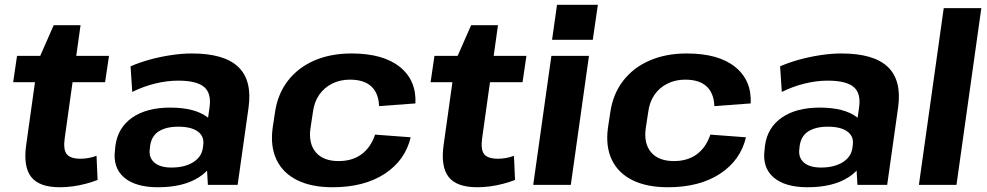

<svg xmlns="http://www.w3.org/2000/svg" viewBox="-20 -774 4134 804"><path d="M230.9 10.1Q144.4 10.1 110.7 -32.9Q77 -75.9 89.6 -166.4L138.9 -518.4L204.8 -668.4H317.3L251.1 -196.3Q244.1 -147.9 259.4 -128.6Q274.6 -109.3 317 -109.3Q333 -109.3 349.6 -112.1Q366.2 -114.9 384.2 -121.5L388.7 -20.5Q366.5 -11.8 339.8 -4.7Q313.2 2.5 285.3 6.3Q257.3 10.1 230.9 10.1ZM51.3 -540H436.4L420.1 -429.7H35.1Z M839.2 -194.6 857.4 -324.2Q865.9 -383.5 834.6 -409.9Q803.3 -436.3 726.3 -436.3Q678.9 -436.3 629.4 -424.1Q579.9 -411.9 533.8 -389L526.7 -496.2Q561.4 -511.6 605.4 -523.9Q649.4 -536.1 695.8 -543.1Q742.3 -550.1 782.9 -550.1Q918.5 -550.1 977.5 -494Q1036.5 -437.9 1020.9 -324.2L975.1 0H850.5ZM641.8 10.1Q546.9 10.1 499.3 -31.2Q451.6 -72.5 461.6 -146.6L463.6 -165.7Q474.1 -240.3 534.2 -281.9Q594.4 -323.4 692.8 -323.4Q795.6 -323.4 848.7 -283.1Q901.8 -242.8 891.3 -169.2L888.4 -148.6Q878.4 -73.5 813 -31.7Q747.6 10.1 641.8 10.1ZM697.8 -72.4Q753.2 -72.4 788.9 -94.7Q824.5 -116.9 829.5 -155L830.9 -165.8Q836.4 -202.4 808.9 -222.9Q781.4 -243.5 726.5 -243.5Q676 -243.5 645.2 -224.1Q614.5 -204.8 608.6 -162.9L607.6 -153Q601.7 -115 625.9 -93.7Q650.2 -72.4 697.8 -72.4Z M1372.9 10.1Q1284.4 10.1 1224.6 -19.5Q1164.8 -49.1 1138.2 -104.5Q1111.5 -159.9 1121.6 -237.6L1131.4 -302.4Q1142.4 -379.6 1184.9 -435Q1227.3 -490.4 1295.6 -520.3Q1364 -550.1 1451.9 -550.1Q1584.3 -550.1 1654.2 -493.9Q1724.1 -437.7 1719.6 -340.9L1567.4 -329.7Q1565.4 -383.8 1534.9 -412.1Q1504.4 -440.5 1444.9 -440.5Q1404.3 -440.5 1370.9 -423.8Q1337.4 -407.2 1316.5 -376.9Q1295.7 -346.6 1290.3 -304.4L1279.9 -235.6Q1271.5 -172.6 1302.7 -136Q1334 -99.5 1397.9 -99.5Q1455.4 -99.5 1494 -128.1Q1532.7 -156.7 1550.6 -210.3L1699.7 -199.1Q1677.2 -102.8 1591 -46.3Q1504.8 10.1 1372.9 10.1Z M1978.9 10.1Q1892.4 10.1 1858.7 -32.9Q1825 -75.9 1837.6 -166.4L1886.9 -518.4L1952.8 -668.4H2065.3L1999.1 -196.3Q1992.1 -147.9 2007.4 -128.6Q2022.6 -109.3 2065 -109.3Q2081 -109.3 2097.6 -112.1Q2114.2 -114.9 2132.2 -121.5L2136.7 -20.5Q2114.5 -11.8 2087.8 -4.7Q2061.2 2.5 2033.3 6.3Q2005.3 10.1 1978.9 10.1ZM1799.3 -540H2184.4L2168.1 -429.7H1783.1Z M2446.3 -540 2370.3 0H2212.9L2288.9 -540ZM2483.5 -753.9 2462.3 -607.4H2291.8L2312.5 -753.9Z M2776.9 10.1Q2688.4 10.1 2628.6 -19.5Q2568.8 -49.1 2542.2 -104.5Q2515.5 -159.9 2525.6 -237.6L2535.4 -302.4Q2546.4 -379.6 2588.9 -435Q2631.3 -490.4 2699.6 -520.3Q2768 -550.1 2855.9 -550.1Q2988.3 -550.1 3058.2 -493.9Q3128.1 -437.7 3123.6 -340.9L2971.4 -329.7Q2969.4 -383.8 2938.9 -412.1Q2908.4 -440.5 2848.9 -440.5Q2808.3 -440.5 2774.9 -423.8Q2741.4 -407.2 2720.5 -376.9Q2699.7 -346.6 2694.3 -304.4L2683.9 -235.6Q2675.5 -172.6 2706.7 -136Q2738 -99.5 2801.9 -99.5Q2859.4 -99.5 2898 -128.1Q2936.7 -156.7 2954.6 -210.3L3103.7 -199.1Q3081.2 -102.8 2995 -46.3Q2908.8 10.1 2776.9 10.1Z M3559.2 -194.6 3577.4 -324.2Q3585.9 -383.5 3554.6 -409.9Q3523.3 -436.3 3446.3 -436.3Q3398.9 -436.3 3349.4 -424.1Q3299.9 -411.9 3253.8 -389L3246.7 -496.2Q3281.4 -511.6 3325.4 -523.9Q3369.4 -536.1 3415.8 -543.1Q3462.3 -550.1 3502.9 -550.1Q3638.5 -550.1 3697.5 -494Q3756.5 -437.9 3740.9 -324.2L3695.1 0H3570.5ZM3361.8 10.1Q3266.9 10.1 3219.3 -31.2Q3171.6 -72.5 3181.6 -146.6L3183.6 -165.7Q3194.1 -240.3 3254.2 -281.9Q3314.4 -323.4 3412.8 -323.4Q3515.6 -323.4 3568.7 -283.1Q3621.8 -242.8 3611.3 -169.2L3608.4 -148.6Q3598.4 -73.5 3533 -31.7Q3467.6 10.1 3361.8 10.1ZM3417.8 -72.4Q3473.2 -72.4 3508.9 -94.7Q3544.5 -116.9 3549.5 -155L3550.9 -165.8Q3556.4 -202.4 3528.9 -222.9Q3501.4 -243.5 3446.5 -243.5Q3396 -243.5 3365.2 -224.1Q3334.5 -204.8 3328.6 -162.9L3327.6 -153Q3321.7 -115 3345.9 -93.7Q3370.2 -72.4 3417.8 -72.4Z M4089.3 -740 3985.3 0H3827.9L3931.9 -740Z"/></svg>

Font: Pathway Extreme 8pt Thin 12pt
Style: Italic
Weight: 100
Italic angle: -8°
Version: Version 1.001;gftools[0.9.26]